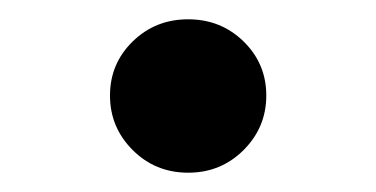

<svg xmlns="http://www.w3.org/2000/svg" viewBox="-20 -187 390 199"><path d="M256 -88Q256 -55 232.5 -31.5Q209 -8 175 -8Q141 -8 117.5 -31.5Q94 -55 94 -88Q94 -121 117.5 -144Q141 -167 175 -167Q209 -167 232.5 -144Q256 -121 256 -88Z"/></svg>

Font: l_WÎãfOS
Style: ^8Ä
Weight: 700
Designer: LiuPeng
Version: Version 1.3